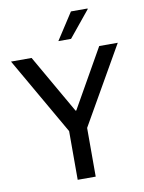

<svg xmlns="http://www.w3.org/2000/svg" viewBox="-101 -962 774 1029"><g transform="rotate(-10 285.5 -447.5)"><path d="M358 -895H448L449 -892L333 -750H264ZM107 -686 290 -367H294L475 -686H576L335 -265V0H237V-265L-5 -686Z"/></g></svg>

Font: Chivo
Style: Regular
Weight: 400
Designer: Hector Gatti
Foundry: Omnibus-Type
Version: Version 1.007;PS 001.007;hotconv 1.0.88;makeotf.lib2.5.64775